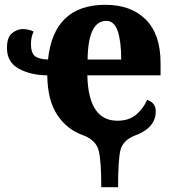

<svg xmlns="http://www.w3.org/2000/svg" viewBox="-20 -570 725 800"><path d="M402 210H472Q472 98 481.5 57Q491 16 539 -4Q629 -36 629 -106Q629 -142 593 -154Q577 -117 547 -92Q517 -67 469 -67Q348 -67 344 -256H649V-308Q649 -427 587.5 -488.5Q526 -550 419 -550Q204 -550 180 -322Q143 -323 126 -336Q109 -349 109 -387Q109 -416 120 -438Q113 -443 99 -446Q85 -449 75 -449Q52 -449 30.5 -432Q9 -415 9 -370Q9 -311 58 -284Q107 -257 177 -256Q178 -152 219 -90.5Q260 -29 330 -5Q380 15 391 57Q402 99 402 210ZM345 -322Q347 -483 423 -483Q456 -483 470.5 -440.5Q485 -398 485 -322Z"/></svg>

Font: Noto Serif SemiCondensed Extra
Style: Regular
Weight: 800
Width: 4
Designer: Monotype Design Team
Foundry: Monotype Imaging Inc.
Version: Version 1.002